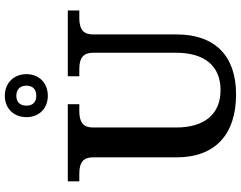

<svg xmlns="http://www.w3.org/2000/svg" viewBox="-124 -884 1024 817"><g transform="rotate(-90 388.5 -476.0)"><path d="M395 16C559 16 650 -74 650 -237V-593C650 -633 671 -651 719 -651H752V-700H472V-651H503C551 -651 572 -633 572 -593V-239C572 -117 515 -50 413 -50C312 -50 254 -117 254 -239V-593C254 -633 275 -651 323 -651H353V-700H25V-651H58C106 -651 127 -633 127 -593V-237C127 -74 223 16 395 16ZM298 -876C298 -822 335 -785 389 -785C443 -785 481 -822 481 -876C481 -930 443 -968 389 -968C335 -968 298 -930 298 -876ZM347 -876C347 -903 362 -919 389 -919C416 -919 432 -903 432 -876C432 -849 416 -834 389 -834C362 -834 347 -849 347 -876Z"/></g></svg>

Font: LT Superior Serif Semibold
Style: Regular
Weight: 600
Designer: Daniel Lyons
Foundry: LyonsType
Version: Version 2.120;FEAKit 1.0